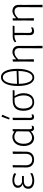

<svg xmlns="http://www.w3.org/2000/svg" viewBox="1574 -2322 932 4121"><g transform="rotate(-90 2040.5 -261.0)"><path d="M222 7Q144 7 97 -26Q50 -59 50 -120Q50 -216 152 -240Q70 -272 70 -345Q70 -398 115.5 -429.5Q161 -461 231 -461Q314 -461 384 -424L373 -383L368 -381Q299 -422 228 -422Q180 -422 149 -400Q118 -378 118 -340Q118 -278 192 -255L322 -256L326 -251L322 -215H212Q158 -215 127.5 -190.5Q97 -166 97 -126Q97 -81 132.5 -57.5Q168 -34 227 -34Q305 -34 380 -76L386 -73L383 -33Q306 7 222 7Z M676 4Q594 4 549.5 -43Q505 -90 507 -172L508 -233V-451L557 -457L554 -177Q553 -112 585.5 -74.5Q618 -37 677 -37Q736 -37 768 -74Q800 -111 800 -177L799 -451L849 -457L846 -172Q848 -91 802.5 -43.5Q757 4 676 4Z M1149 5Q1064 5 1016 -54.5Q968 -114 968 -218Q968 -331 1023.5 -396.5Q1079 -462 1176 -462Q1230 -453 1278 -417L1282 -418V-452L1330 -458L1328 -87Q1328 -61 1335.5 -50.5Q1343 -40 1362 -40Q1384 -40 1397 -50L1404 -45L1398 -12Q1375 2 1346 4Q1291 1 1282 -60H1276Q1225 -6 1149 5ZM1016 -222Q1016 -136 1052 -88Q1088 -40 1149 -40Q1218 -40 1280 -105L1282 -239V-371Q1224 -419 1165 -419Q1097 -419 1056.5 -365Q1016 -311 1016 -222Z M1596 -690 1603 -693 1635 -681 1637 -673Q1624 -643 1601 -590.5Q1578 -538 1572 -523L1565 -521L1537 -533Q1568 -607 1596 -690ZM1591 4Q1524 4 1524 -77L1525 -227L1524 -451L1574 -457L1572 -82Q1573 -58 1580 -49Q1587 -40 1604 -40Q1618 -40 1643 -49L1649 -44L1643 -12Q1616 3 1591 4Z M1907 6Q1819 6 1771.5 -55Q1724 -116 1724 -228Q1724 -455 1943 -455H2163L2167 -450L2162 -415H2042L2041 -410Q2101 -324 2101 -223Q2101 -114 2050 -54Q1999 6 1907 6ZM1909 -32Q1978 -32 2016 -81.5Q2054 -131 2054 -221Q2054 -322 2000 -415H1938Q1772 -415 1772 -229Q1772 -134 1808 -83Q1844 -32 1909 -32Z M2436 8Q2352 8 2304 -84.5Q2256 -177 2256 -343Q2256 -515 2306.5 -611Q2357 -707 2445 -707Q2529 -707 2576.5 -614.5Q2624 -522 2624 -357Q2624 -184 2574 -88Q2524 8 2436 8ZM2443 -667Q2378 -667 2340.5 -586.5Q2303 -506 2302 -362L2578 -371Q2576 -511 2540.5 -589Q2505 -667 2443 -667ZM2438 -31Q2502 -31 2538.5 -110Q2575 -189 2578 -332L2302 -323Q2305 -184 2340.5 -107.5Q2376 -31 2438 -31Z M2828 -457V-384H2833Q2904 -453 2974 -461Q3043 -461 3080 -425.5Q3117 -390 3116 -325L3115 -197L3117 185H3065L3068 -315Q3069 -363 3044.5 -389.5Q3020 -416 2975 -416Q2902 -416 2828 -334L2827 -198L2830 0H2778L2781 -195L2779 -451Z M3437 4Q3390 4 3368.5 -19.5Q3347 -43 3347 -91L3349 -215L3347 -416H3327Q3266 -416 3214 -381L3207 -383L3195 -405L3196 -412Q3249 -455 3322 -455H3546L3550 -450L3545 -416H3396L3395 -103Q3395 -40 3444 -40Q3472 -40 3509 -59L3516 -54L3510 -17Q3468 1 3437 4Z M3709 -457V-384H3714Q3785 -453 3855 -461Q3924 -461 3961 -425.5Q3998 -390 3997 -325L3996 -197L3998 185H3946L3949 -315Q3950 -363 3925.5 -389.5Q3901 -416 3856 -416Q3783 -416 3709 -334L3708 -198L3711 0H3659L3662 -195L3660 -451Z"/></g></svg>

Font: Alegreya Sans Light
Style: Regular
Weight: 300
Designer: Juan Pablo del Peral
Foundry: Huerta Tipografica
Version: Version 2.007